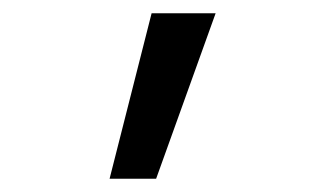

<svg xmlns="http://www.w3.org/2000/svg" viewBox="-20 -645 478 290"><path d="M145.5 -375 209 -625H305.7L215.8 -375Z"/></svg>

Font: Sudo Variable
Style: Regular
Weight: 400
Monospace: yes
Designer: Jens Kutilek
Foundry: Jens Kutilek
Version: Version 0.040